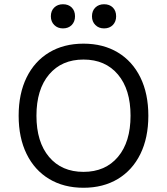

<svg xmlns="http://www.w3.org/2000/svg" viewBox="-20 -876 788 906"><path d="M68 0ZM680 -330Q680 -226 642.5 -149.5Q605 -73 536 -31.5Q467 10 374 10Q281 10 212 -31.5Q143 -73 105.5 -149.5Q68 -226 68 -330Q68 -434 105.5 -510.5Q143 -587 212 -628.5Q281 -670 374 -670Q467 -670 536 -628.5Q605 -587 642.5 -510.5Q680 -434 680 -330ZM152 -330Q152 -206 211.5 -135.5Q271 -65 374 -65Q477 -65 536.5 -135.5Q596 -206 596 -330Q596 -454 536.5 -524.5Q477 -595 374 -595Q271 -595 211.5 -524.5Q152 -454 152 -330ZM334 -799Q334 -774 318.5 -758Q303 -742 277 -742Q252 -742 236 -758Q220 -774 220 -799Q220 -825 236 -840.5Q252 -856 277 -856Q303 -856 318.5 -840.5Q334 -825 334 -799ZM528 -799Q528 -774 512.5 -758Q497 -742 471 -742Q446 -742 430 -758Q414 -774 414 -799Q414 -825 430 -840.5Q446 -856 471 -856Q497 -856 512.5 -840.5Q528 -825 528 -799Z"/></svg>

Font: Work Sans
Style: Regular
Weight: 400
Designer: Wei Huang
Foundry: Wei Huang
Version: Version 1.500; ttfautohint (v1.6)